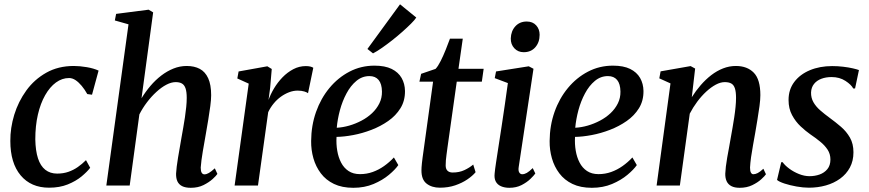

<svg xmlns="http://www.w3.org/2000/svg" viewBox="-20 -862 4038 892"><path d="M208 10Q124 10 76 -47.2Q28 -104.5 28 -207Q27.5 -267.5 46.2 -328.8Q65 -390 102.2 -441.5Q139.5 -493 195 -524.2Q250.5 -555.5 323 -555.5Q350.5 -555.5 383 -550Q415.5 -544.5 438 -534L407.5 -422L385.5 -425Q373.5 -446.5 359.5 -463.2Q345.5 -480 330.8 -489.8Q316 -499.5 301 -499.5Q268.5 -499.5 240 -478.8Q211.5 -458 189.8 -419.8Q168 -381.5 156 -329.5Q144 -277.5 144 -214.5Q145 -161.5 156.5 -126.2Q168 -91 190.5 -73.2Q213 -55.5 245.5 -55.5Q274.5 -55.5 298 -63.8Q321.5 -72 341.5 -86Q361.5 -100 379.5 -118L399 -82.5Q385 -64 358.8 -42.2Q332.5 -20.5 294.8 -5.2Q257 10 208 10Z M866.5 10.5Q841.5 10.5 826.2 2.8Q811 -5 804.2 -19.5Q797.5 -34 798 -55.5Q798.5 -68.5 801 -88Q803.5 -107.5 807.2 -130.2Q811 -153 815.2 -176.5Q819.5 -200 823 -222Q827 -244 831.2 -268.2Q835.5 -292.5 839.2 -317.2Q843 -342 845.2 -365Q847.5 -388 847.5 -407.5Q847.5 -435.5 842 -451.5Q836.5 -467.5 825.2 -474Q814 -480.5 796 -480.5Q776 -480.5 753 -468.5Q730 -456.5 706.8 -435.2Q683.5 -414 663 -387Q642.5 -360 627.5 -330.5L582.5 0H474L577 -749L513.5 -767L519.5 -797.5L670.5 -817L691.5 -804.5L637.5 -405.5Q656 -436 679 -463Q702 -490 729 -510.8Q756 -531.5 785.8 -543.5Q815.5 -555.5 847.5 -555.5Q883 -555.5 908.2 -542Q933.5 -528.5 947.2 -498.5Q961 -468.5 961 -419.5Q961 -399.5 957 -369Q953 -338.5 947.5 -305.5Q942 -272.5 937 -244Q933.5 -224.5 929.8 -202.5Q926 -180.5 922.2 -159Q918.5 -137.5 916 -118Q913.5 -98.5 912.5 -83.5Q912.5 -66.5 917.2 -59.2Q922 -52 929.5 -52Q939.5 -52 950.5 -58.5Q961.5 -65 978 -80L990 -54Q984.5 -45.5 967.8 -30.2Q951 -15 925.5 -2.2Q900 10.5 866.5 10.5Z M1070 0 1135.5 -473.5 1082.5 -497.5 1088.5 -530 1222 -554 1242.5 -541.5 1235 -453.5 1227.5 -397.5Q1237 -424.5 1253.5 -452Q1270 -479.5 1292.5 -502.8Q1315 -526 1342.5 -540.5Q1370 -555 1401 -555Q1412.5 -555 1421.8 -552.8Q1431 -550.5 1435.5 -547L1411 -429Q1406.5 -433 1393.8 -437Q1381 -441 1362.5 -441Q1343 -441 1323.2 -433.5Q1303.5 -426 1285 -412.8Q1266.5 -399.5 1251.5 -381.2Q1236.5 -363 1226 -341L1178.5 0Z M1830.5 -95Q1816.5 -74.5 1787 -49.8Q1757.5 -25 1715.5 -7.2Q1673.5 10.5 1621.5 10.5Q1569 10.5 1531.5 -7.5Q1494 -25.5 1470.5 -56.8Q1447 -88 1436 -126.8Q1425 -165.5 1425.5 -207Q1426 -278.5 1448.2 -341.8Q1470.5 -405 1510.5 -453.2Q1550.5 -501.5 1603.8 -529.2Q1657 -557 1720 -557Q1768.5 -557 1799.5 -541.8Q1830.5 -526.5 1845.8 -499.8Q1861 -473 1861.5 -439.5Q1862 -394 1840.5 -359.2Q1819 -324.5 1783.5 -299.8Q1748 -275 1705.8 -258.8Q1663.5 -242.5 1620.8 -234.5Q1578 -226.5 1543.5 -226Q1541.5 -192.5 1546.8 -161.8Q1552 -131 1564.8 -106.5Q1577.5 -82 1599.2 -67.5Q1621 -53 1652.5 -53Q1683.5 -53 1711.5 -63Q1739.5 -73 1764.2 -90.5Q1789 -108 1810 -130.5ZM1696.5 -508.5Q1662.5 -508.5 1635.8 -486.2Q1609 -464 1589.8 -428Q1570.5 -392 1559.2 -350Q1548 -308 1544.5 -268.5Q1573 -270 1602.5 -278.5Q1632 -287 1659.5 -301.5Q1687 -316 1708.5 -336.2Q1730 -356.5 1742.5 -381.8Q1755 -407 1754.5 -436.5Q1754 -472.5 1739 -490.5Q1724 -508.5 1696.5 -508.5ZM1687 -634.5 1838.5 -842 1914 -780.5Q1906.5 -769 1889.5 -752Q1872.5 -735 1850 -715Q1827.5 -695 1802.8 -675.5Q1778 -656 1754.8 -639.8Q1731.5 -623.5 1713 -614Z M2059 -177.5Q2056.5 -158 2054.5 -143.8Q2052.5 -129.5 2051.5 -117.8Q2050.5 -106 2050.5 -93.5Q2050.5 -77 2059 -68.8Q2067.5 -60.5 2083 -60.5Q2114 -60.5 2137.8 -71.8Q2161.5 -83 2178.5 -97.5L2189.5 -62Q2175.5 -45 2151.2 -28.5Q2127 -12 2094.8 -1Q2062.5 10 2023.5 10Q1986 10 1961.8 -9Q1937.5 -28 1938 -71.5Q1938 -77 1938.5 -85Q1939 -93 1940.2 -104.5Q1941.5 -116 1943.5 -131.5Q1945.5 -147 1948.5 -167.5L1992 -482.5H1928.5L1936.5 -519L2003.5 -542Q2015 -554 2027.5 -579Q2040 -604 2051.2 -632.2Q2062.5 -660.5 2070.5 -682.5H2130L2110 -542.5H2227L2218.5 -482.5H2102Z M2346.5 10.5Q2324 10.5 2307.5 3.2Q2291 -4 2283.2 -18.8Q2275.5 -33.5 2278 -56Q2279.5 -73.5 2284.5 -106.5Q2289.5 -139.5 2296.2 -182.8Q2303 -226 2310.5 -275.5Q2318 -325 2325.5 -376.5Q2333 -428 2339.5 -476L2278.5 -499L2284.5 -530L2436.5 -554L2458.5 -542.5L2390 -87.5Q2387 -69.5 2392.2 -61Q2397.5 -52.5 2406 -52.5Q2416.5 -52.5 2427.5 -58.8Q2438.5 -65 2455 -81L2467 -56Q2460.5 -46.5 2444.2 -30.8Q2428 -15 2403.2 -2.2Q2378.5 10.5 2346.5 10.5ZM2413 -619.5Q2386.5 -619.5 2369.5 -637.8Q2352.5 -656 2353 -683.5Q2354 -717.5 2374.2 -739.8Q2394.5 -762 2427 -762Q2455 -762 2471 -744.2Q2487 -726.5 2487 -700.5Q2487 -665.5 2467 -642.5Q2447 -619.5 2413 -619.5Z M2938.5 -95Q2924.5 -74.5 2895 -49.8Q2865.5 -25 2823.5 -7.2Q2781.5 10.5 2729.5 10.5Q2677 10.5 2639.5 -7.5Q2602 -25.5 2578.5 -56.8Q2555 -88 2544 -126.8Q2533 -165.5 2533.5 -207Q2534 -278.5 2556.2 -341.8Q2578.5 -405 2618.5 -453.2Q2658.5 -501.5 2711.8 -529.2Q2765 -557 2828 -557Q2876.5 -557 2907.5 -541.8Q2938.5 -526.5 2953.8 -499.8Q2969 -473 2969.5 -439.5Q2970 -394 2948.5 -359.2Q2927 -324.5 2891.5 -299.8Q2856 -275 2813.8 -258.8Q2771.5 -242.5 2728.8 -234.5Q2686 -226.5 2651.5 -226Q2649.5 -192.5 2654.8 -161.8Q2660 -131 2672.8 -106.5Q2685.5 -82 2707.2 -67.5Q2729 -53 2760.5 -53Q2791.5 -53 2819.5 -63Q2847.5 -73 2872.2 -90.5Q2897 -108 2918 -130.5ZM2804.5 -508.5Q2770.5 -508.5 2743.8 -486.2Q2717 -464 2697.8 -428Q2678.5 -392 2667.2 -350Q2656 -308 2652.5 -268.5Q2681 -270 2710.5 -278.5Q2740 -287 2767.5 -301.5Q2795 -316 2816.5 -336.2Q2838 -356.5 2850.5 -381.8Q2863 -407 2862.5 -436.5Q2862 -472.5 2847 -490.5Q2832 -508.5 2804.5 -508.5Z M3194 -410.5Q3212.5 -440 3235.2 -466.2Q3258 -492.5 3284.2 -512.8Q3310.5 -533 3339.2 -544.2Q3368 -555.5 3398.5 -555.5Q3451.5 -555.5 3482 -524.2Q3512.5 -493 3512.5 -420Q3512.5 -399.5 3508.5 -369Q3504.5 -338.5 3498.8 -305.5Q3493 -272.5 3488.5 -244Q3484 -217.5 3478.5 -188Q3473 -158.5 3469.2 -131.2Q3465.5 -104 3464.5 -83.5Q3464.5 -67 3468.8 -59.8Q3473 -52.5 3480 -52.5Q3489.5 -52.5 3500.5 -58.2Q3511.5 -64 3526.5 -78L3538.5 -52.5Q3533 -44 3516.5 -29Q3500 -14 3474.8 -1.8Q3449.5 10.5 3416.5 10.5Q3392.5 10.5 3377.5 2.5Q3362.5 -5.5 3355.8 -20.2Q3349 -35 3349.5 -55.5Q3350 -68.5 3352.2 -88Q3354.5 -107.5 3358.5 -130.2Q3362.5 -153 3367 -176.5Q3371.5 -200 3375 -222Q3379 -244 3383.2 -268.2Q3387.5 -292.5 3391.2 -317.2Q3395 -342 3397.2 -365Q3399.5 -388 3399.5 -407.5Q3399.5 -435.5 3394.2 -451.5Q3389 -467.5 3377.5 -474Q3366 -480.5 3347 -480.5Q3327.5 -480.5 3305.5 -468.8Q3283.5 -457 3261.2 -436.5Q3239 -416 3219.2 -389.5Q3199.5 -363 3184.5 -334L3138.5 0H3030.5L3095 -474.5L3043 -498L3049 -530.5L3188.5 -555L3209.5 -543.5Z M3952.5 -451H3944Q3935 -468.5 3907.8 -486.2Q3880.5 -504 3843.5 -504Q3817 -504 3795.8 -496Q3774.5 -488 3761.8 -472Q3749 -456 3748 -432.5Q3747.5 -407.5 3759 -387.2Q3770.5 -367 3790.5 -349.5Q3810.5 -332 3834.5 -314.5Q3862 -294.5 3887.2 -272.8Q3912.5 -251 3928.8 -222.5Q3945 -194 3945 -154.5Q3945 -114.5 3928.5 -83.8Q3912 -53 3883 -32Q3854 -11 3816.8 -0.5Q3779.5 10 3738 10Q3711.5 10 3680.8 4.5Q3650 -1 3624.8 -9.2Q3599.5 -17.5 3590 -26L3609.5 -108.5H3616Q3626.5 -93.5 3646.8 -78.5Q3667 -63.5 3692 -53.5Q3717 -43.5 3741 -43.5Q3765.5 -43.5 3787.5 -51.2Q3809.5 -59 3823.8 -76.2Q3838 -93.5 3838 -121Q3838 -146.5 3824.8 -166.8Q3811.5 -187 3790.2 -204.2Q3769 -221.5 3744.5 -238Q3723 -253 3699.5 -275Q3676 -297 3659.8 -327.2Q3643.5 -357.5 3643.5 -397.5Q3643.5 -446 3670 -481.2Q3696.5 -516.5 3742.5 -535.8Q3788.5 -555 3846 -555Q3872 -555 3897.2 -552Q3922.5 -549 3942 -544.5Q3961.5 -540 3970.5 -536.5Z"/></svg>

Font: Merriweather 48pt Medium
Style: Italic
Weight: 500
Italic angle: -7.8°
Version: Version 2.101